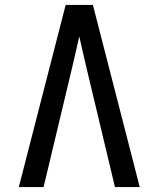

<svg xmlns="http://www.w3.org/2000/svg" viewBox="-20 -755 640 775"><path d="M56 0 245 -735H355L544 0H444L327 -490Q320 -519 313.5 -548.5Q307 -578 300 -608Q293 -578 286.5 -548.5Q280 -519 273 -490L156 0Z"/></svg>

Font: Zed Mono Medium Extended
Style: Regular
Weight: 500
Width: 7
Monospace: yes
Designer: Belleve Invis
Foundry: Belleve Invis
Version: Version 1.0.0; ttfautohint (v1.8.4)